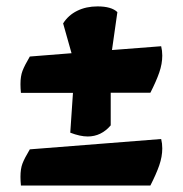

<svg xmlns="http://www.w3.org/2000/svg" viewBox="-20 -571 562 591"><path d="M44.4 -285.2Q43 -299.8 43 -312Q43 -336.4 49.3 -353Q55.7 -369.6 71.8 -397L200.2 -407.2L174.3 -499Q190.4 -524.4 217.8 -537.8Q245.1 -551.3 280.3 -551.3Q323.2 -551.3 341.3 -533.7L324.7 -417L476.1 -428.7Q479.5 -415 479.5 -399.9Q479.5 -374.5 470.2 -347.7Q460.9 -320.8 442.9 -285.6H320.8V-185.1Q291.5 -150.9 250 -150.9Q226.6 -150.9 196.3 -162.6L204.6 -285.2ZM476.1 -143.1Q479.5 -129.4 479.5 -114.3Q479.5 -88.9 470.2 -62Q460.9 -35.2 442.9 0H44.4Q43 -14.6 43 -26.9Q43 -51.3 49.1 -67.4Q55.2 -83.5 71.8 -111.3Z"/></svg>

Font: Fruktur
Style: Regular
Weight: 400
Designer: Viktoriya Grabowska
Foundry: Viktoriya Grabowska
Version: Version 1.004; ttfautohint (v1.4.1)